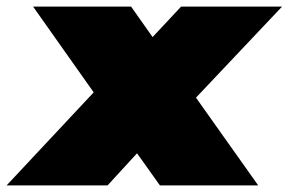

<svg xmlns="http://www.w3.org/2000/svg" viewBox="-53 -560 872 580"><path d="M47 -540H343L408 -448L494 -540H799L539 -265L727 0H430L361 -97L272 0H-33L230 -281Z"/></svg>

Font: Pathway Extreme 8pt Thin 12pt Black
Style: Italic
Weight: 900
Italic angle: -8°
Version: Version 1.001;gftools[0.9.26]